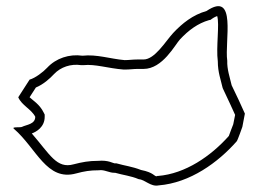

<svg xmlns="http://www.w3.org/2000/svg" viewBox="-20 -617 823 610"><path d="M24 -208C96 -146 128 -40 222 -66C248 -73 266 -76 294 -76C312 -79 327 -67 346 -68C370 -61 397 -58 420 -48C442 -46 458 -23 484 -28C584 -36 673 -101 732 -168C735 -171 750 -214 750 -214L758 -256L738 -300L716 -346C710 -372 701 -397 702 -424C693 -485 734 -648 636 -582C593 -570 559 -543 530 -512C506 -486 472 -428 436 -428H416C401 -428 390 -426 376 -426C330 -430 288 -445 242 -440C200 -446 158 -432 130 -402C117 -388 92 -369 74 -364L38 -308C49 -282 80 -270 92 -246C92 -222 64 -221 50 -214C45 -211 16 -215 24 -208ZM81 -193C95 -198 122 -213 122 -246V-253L119 -259C106 -286 83 -299 74 -308L94 -339C118 -349 138 -367 152 -382C173 -404 205 -415 238 -410H241H245C283 -414 322 -400 373 -396H375H376C393 -396 404 -398 416 -398H436C497 -398 536 -475 552 -492C579 -521 609 -543 644 -553L649 -554L653 -557C660 -562 667 -565 670 -566C678 -541 666 -467 672 -422C672 -387 682 -362 687 -339L688 -336L711 -287L727 -252L721 -222C718 -215 710 -193 707 -185C650 -121 569 -65 482 -58H480L478 -57C470 -56 469 -69 428 -77C400 -88 374 -91 354 -97L350 -98H344C340 -98 324 -109 292 -106C262 -106 241 -102 214 -95C160 -80 139 -126 81 -193Z"/></svg>

Font: Camosport
Style: Oln
Weight: 400
Version: Version 001.000